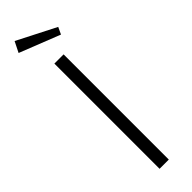

<svg xmlns="http://www.w3.org/2000/svg" viewBox="-301 -886 884 884"><g transform="rotate(-45 141.0 -444.0)"><path d="M171 0H111V-685H171ZM243 -792 227 -758 29 -836 55 -888Z"/></g></svg>

Font: Fira Sans Light
Style: Regular
Weight: 300
Designer: bBox Type GmbH & Carrois Corporate GbR & Edenspiekermann AG
Foundry: bBox Type GmbH & Carrois Corporate GbR & Edenspiekermann AG
Version: Version 4.301